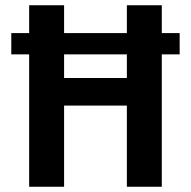

<svg xmlns="http://www.w3.org/2000/svg" viewBox="-20 -711 727 731"><path d="M463 0V-309H224V0H91V-504H23V-585H91V-691H224V-585H463V-691H596V-585H664V-504H596V0ZM463 -414V-504H224V-414Z"/></svg>

Font: Qnwhxotralxmqkhsjrfbfhwcoqn
Style: Regular
Weight: 500
Designer: Carrois Corporate & Edenspiekermann
Foundry: Carrois Corporate GbR & Edenspiekermann AG
Version: Version 2.001